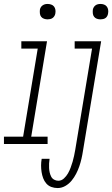

<svg xmlns="http://www.w3.org/2000/svg" viewBox="-41 -729 568 972"><path d="M200 -631Q191 -631 182 -634Q173 -637 167.5 -644Q162 -651 161 -660.5Q160 -670 161 -680Q162 -686 165.5 -692Q169 -698 175 -702Q181 -706 187 -707.5Q193 -709 200 -709Q209 -709 218 -706Q227 -703 232.5 -696Q238 -689 239.5 -679.5Q241 -670 239 -660Q238 -654 234.5 -648Q231 -642 225.5 -638Q220 -634 213 -632.5Q206 -631 200 -631ZM200 0H-21V-37H76L150 -483H67V-520H197L117 -37H200ZM468 -631Q458 -631 449.5 -634Q441 -637 435.5 -644Q430 -651 429 -660.5Q428 -670 429 -680Q430 -686 433.5 -692Q437 -698 442.5 -702Q448 -706 454.5 -707.5Q461 -709 468 -709Q477 -709 485.5 -706Q494 -703 499.5 -696Q505 -689 506.5 -679.5Q508 -670 506 -660Q505 -654 502 -648Q499 -642 493.5 -638Q488 -634 481 -632.5Q474 -631 468 -631ZM251 223Q234 223 219 217.5Q204 212 193.5 200Q183 188 177.5 173Q172 158 169.5 142Q167 126 167 109Q167 92 170 75H210Q208 87 207.5 98.5Q207 110 207.5 121.5Q208 133 210.5 144Q213 155 218 165Q223 175 233 180.5Q243 186 254 186Q270 186 282.5 174.5Q295 163 303 149Q311 135 316.5 120Q322 105 326.5 90Q331 75 334 60Q337 45 340 29L425 -483H337V-520H471L379 35Q376 55 371.5 74.5Q367 94 360.5 113Q354 132 344.5 150.5Q335 169 321.5 185.5Q308 202 289.5 212.5Q271 223 251 223Z"/></svg>

Font: Iosevka Extralight Oblique
Style: Regular
Weight: 200
Italic angle: -9°
Monospace: yes
Designer: Belleve Invis
Foundry: Belleve Invis
Version: Version 32.5.0; ttfautohint (v1.8.4)